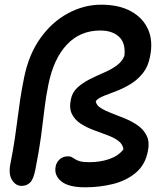

<svg xmlns="http://www.w3.org/2000/svg" viewBox="-20 -780 706 818"><path d="M343 18Q272 18 241 -7.5Q210 -33 217 -70Q220 -88 234 -101Q248 -114 270 -114Q280 -114 286 -110.5Q292 -107 300.5 -101.5Q309 -96 322.5 -92.5Q336 -89 361 -89Q407 -89 446 -102.5Q485 -116 506 -144Q503 -166 484 -180Q465 -194 436.5 -204.5Q408 -215 378.5 -226Q349 -237 324 -253Q299 -269 286.5 -294Q274 -319 282 -357Q288 -387 310 -407Q332 -427 361.5 -442Q391 -457 421.5 -470Q452 -483 476 -500Q500 -517 510 -542Q516 -596 487.5 -623Q459 -650 407 -650Q321 -650 264.5 -589.5Q208 -529 186 -419Q175 -365 169 -313Q163 -261 155 -200.5Q147 -140 131 -59Q123 -17 108.5 -2.5Q94 12 72 12Q47 12 31 -13.5Q15 -39 25 -86Q37 -147 43.5 -192Q50 -237 55 -276Q60 -315 66 -356Q72 -397 83 -451Q103 -549 152.5 -618Q202 -687 270 -723.5Q338 -760 411 -760Q487 -760 538 -732Q589 -704 611 -654.5Q633 -605 619 -538Q611 -496 588.5 -468Q566 -440 536.5 -422Q507 -404 477 -392.5Q447 -381 422.5 -371.5Q398 -362 388 -349Q390 -332 409 -320Q428 -308 456 -297.5Q484 -287 514 -274.5Q544 -262 568.5 -244.5Q593 -227 605.5 -200.5Q618 -174 610 -136Q599 -78 558.5 -44Q518 -10 461 4Q404 18 343 18Z"/></svg>

Font: Shantell Sans Light Medium
Style: Italic
Weight: 500
Italic angle: -11°
Version: Version 1.011;[c5ecc13dd]